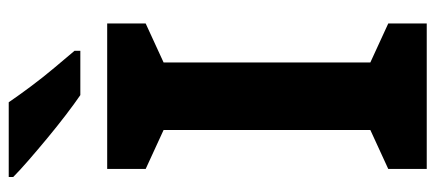

<svg xmlns="http://www.w3.org/2000/svg" viewBox="-292 -682 974 429"><g transform="rotate(-90 194.5 -467.0)"><path d="M357 0H32V-86L119 -126V-588L32 -628V-714H357V-628L270 -588V-126L357 -86ZM181 -934Q196 -912 216.5 -884.5Q237 -857 258.5 -831.5Q280 -806 296 -787V-774H197Q178 -787 152.5 -806.5Q127 -826 100.5 -848Q74 -870 51 -890Q28 -910 14 -924V-934Z"/></g></svg>

Font: Noto Sans Thaana
Style: Regular
Weight: 400
Designer: Monotype Design Team
Foundry: Monotype Imaging Inc.
Version: Version 2.001